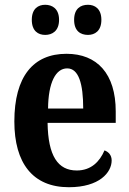

<svg xmlns="http://www.w3.org/2000/svg" viewBox="-20 -773 541 803"><path d="M348 -627C376 -627 404 -643 404 -690C404 -737 376 -753 348 -753C317 -753 290 -737 290 -690C290 -643 317 -627 348 -627ZM169 -627C198 -627 227 -643 227 -690C227 -737 198 -753 169 -753C140 -753 113 -737 113 -690C113 -643 140 -627 169 -627ZM268 10C396 10 447 -52 447 -102C447 -124 434 -138 417 -144C397 -97 361 -60 301 -60C222 -60 181 -121 179 -259H464V-307C464 -465 386 -548 258 -548C119 -548 40 -453 40 -265C40 -91 117 10 268 10ZM328 -319H181C182 -428 213 -487 261 -487C309 -487 328 -423 328 -319Z"/></svg>

Font: Noto Serif Condensed
Style: Bold
Weight: 700
Width: 3
Designer: Monotype Design Team
Foundry: Monotype Imaging Inc.
Version: Version 2.015